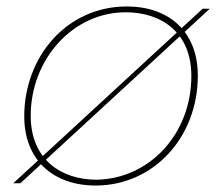

<svg xmlns="http://www.w3.org/2000/svg" viewBox="-20 -567 687 594"><path d="M21 0H43L629 -540H607ZM276 7C454 7 592 -141 592 -333C592 -469 503 -547 372 -547C187 -547 55 -392 55 -207C55 -72 145 7 276 7ZM279 -11C170 -11 75 -73 75 -209C75 -382 204 -529 369 -529C478 -529 572 -468 572 -332C572 -152 442 -14 279 -11Z"/></svg>

Font: Poppins Devanagari Thin
Style: Italic
Weight: 100
Italic angle: -10°
Designer: Ninad Kale (Devanagari), Jonny Pinhorn (Latin)
Foundry: Indian Type Foundry
Version: 4.005